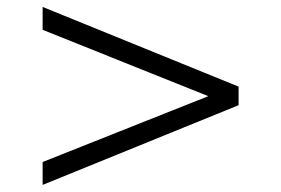

<svg xmlns="http://www.w3.org/2000/svg" viewBox="-20 -521 792 541"><path d="M100.1 0V-64.5L566.9 -250L100.1 -437V-501.5L652.3 -276.9V-224.6Z"/></svg>

Font: Kameron
Style: Regular
Weight: 400
Designer: Vernon Adams
Foundry: Vernon Adams
Version: Version 1.100